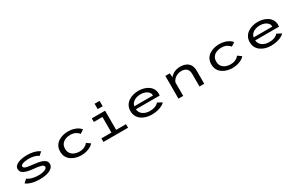

<svg xmlns="http://www.w3.org/2000/svg" viewBox="190 -2180 5570 3658"><g transform="rotate(-30 2975.0 -351.0)"><path d="M438.5 11Q327 11 247.8 -12.8Q168.5 -36.5 136 -68L208.5 -133Q224 -116 259.2 -100.8Q294.5 -85.5 342.5 -76.2Q390.5 -67 443.5 -67Q494 -67 538 -75.5Q582 -84 609 -101.5Q636 -119 636 -145.5Q636 -181.5 576 -197.5Q516 -213.5 415.5 -222.5Q348 -228.5 289.2 -243Q230.5 -257.5 194 -287.2Q157.5 -317 157.5 -370Q157.5 -409 183.2 -436.2Q209 -463.5 251.2 -480.2Q293.5 -497 344 -504.5Q394.5 -512 444 -512Q514 -512 569 -500.2Q624 -488.5 661.2 -471.2Q698.5 -454 715.5 -438L644 -376.5Q630.5 -391.5 599.5 -404.8Q568.5 -418 526.8 -426.2Q485 -434.5 440 -434.5Q399 -434.5 357 -428.2Q315 -422 286.8 -407.8Q258.5 -393.5 258.5 -369.5Q258.5 -335.5 310 -321.2Q361.5 -307 450.5 -298.5Q499.5 -293.5 550.5 -285.5Q601.5 -277.5 644.2 -262Q687 -246.5 713.5 -219.8Q740 -193 740 -150.5Q740 -106.5 714 -75.8Q688 -45 644.5 -25.8Q601 -6.5 547.5 2.2Q494 11 438.5 11Z M1344.5 11Q1290 11 1234 -3.2Q1178 -17.5 1130.8 -48.5Q1083.5 -79.5 1054.5 -129.5Q1025.5 -179.5 1025.5 -251Q1025.5 -323 1054.5 -373Q1083.5 -423 1130.8 -453.5Q1178 -484 1234 -498Q1290 -512 1344.5 -512Q1412 -512 1467.2 -495.5Q1522.5 -479 1560.5 -453.5Q1598.5 -428 1615 -401.5L1533.5 -348.5Q1513.5 -380.5 1466 -407Q1418.5 -433.5 1345.5 -433.5Q1294.5 -433.5 1245.8 -415.2Q1197 -397 1165.2 -356.8Q1133.5 -316.5 1133.5 -251Q1133.5 -186.5 1165 -146Q1196.5 -105.5 1245.2 -86.8Q1294 -68 1345.5 -68Q1394.5 -68 1432.5 -81Q1470.5 -94 1495.8 -113.2Q1521 -132.5 1532 -151.5L1615 -94.5Q1601 -72 1562.8 -47.5Q1524.5 -23 1468.5 -6Q1412.5 11 1344.5 11Z M2050 -714.5H2159.5V-596.5H2050ZM1832.5 0V-78.5H2053.5V-421.5H1864.5V-500H2157V-78.5H2374V0Z M2891 11Q2830.5 11 2773.5 -5Q2716.5 -21 2670.8 -53.2Q2625 -85.5 2598 -135Q2571 -184.5 2571 -251.5Q2571 -317.5 2598 -366.5Q2625 -415.5 2671 -447.8Q2717 -480 2774.2 -496Q2831.5 -512 2891.5 -512Q2953 -512 3009.2 -496.8Q3065.5 -481.5 3109.8 -450.8Q3154 -420 3179.5 -373.8Q3205 -327.5 3205 -266Q3205 -244.5 3202 -229.5H2678Q2686 -153 2746 -110.2Q2806 -67.5 2896 -67.5Q2952.5 -67.5 2992 -79.5Q3031.5 -91.5 3055.5 -108.8Q3079.5 -126 3090 -141L3189 -87.5Q3170.5 -64.5 3129.2 -42Q3088 -19.5 3027.5 -4.2Q2967 11 2891 11ZM2894 -434Q2843.5 -434 2799 -419Q2754.5 -404 2723.2 -373.2Q2692 -342.5 2681.5 -294.5H3091.5V-300Q3091.5 -338.5 3066 -368.8Q3040.5 -399 2995.8 -416.5Q2951 -434 2894 -434Z M3482.5 0V-500H3581.5L3585.5 -409.5Q3621.5 -455 3680 -483.2Q3738.5 -511.5 3811.5 -511.5Q3878.5 -511.5 3932.5 -489.2Q3986.5 -467 4018 -417.2Q4049.5 -367.5 4049.5 -284.5V0H3945V-271.5Q3945 -356 3903 -392.5Q3861 -429 3786.5 -429Q3742 -429 3699.8 -411Q3657.5 -393 3626.8 -361.5Q3596 -330 3587 -289.5V0Z M4669.5 11Q4615 11 4559 -3.2Q4503 -17.5 4455.8 -48.5Q4408.5 -79.5 4379.5 -129.5Q4350.5 -179.5 4350.5 -251Q4350.5 -323 4379.5 -373Q4408.5 -423 4455.8 -453.5Q4503 -484 4559 -498Q4615 -512 4669.5 -512Q4737 -512 4792.2 -495.5Q4847.5 -479 4885.5 -453.5Q4923.5 -428 4940 -401.5L4858.5 -348.5Q4838.5 -380.5 4791 -407Q4743.5 -433.5 4670.5 -433.5Q4619.5 -433.5 4570.8 -415.2Q4522 -397 4490.2 -356.8Q4458.5 -316.5 4458.5 -251Q4458.5 -186.5 4490 -146Q4521.5 -105.5 4570.2 -86.8Q4619 -68 4670.5 -68Q4719.5 -68 4757.5 -81Q4795.5 -94 4820.8 -113.2Q4846 -132.5 4857 -151.5L4940 -94.5Q4926 -72 4887.8 -47.5Q4849.5 -23 4793.5 -6Q4737.5 11 4669.5 11Z M5516 11Q5455.5 11 5398.5 -5Q5341.5 -21 5295.8 -53.2Q5250 -85.5 5223 -135Q5196 -184.5 5196 -251.5Q5196 -317.5 5223 -366.5Q5250 -415.5 5296 -447.8Q5342 -480 5399.2 -496Q5456.5 -512 5516.5 -512Q5578 -512 5634.2 -496.8Q5690.5 -481.5 5734.8 -450.8Q5779 -420 5804.5 -373.8Q5830 -327.5 5830 -266Q5830 -244.5 5827 -229.5H5303Q5311 -153 5371 -110.2Q5431 -67.5 5521 -67.5Q5577.5 -67.5 5617 -79.5Q5656.5 -91.5 5680.5 -108.8Q5704.5 -126 5715 -141L5814 -87.5Q5795.5 -64.5 5754.2 -42Q5713 -19.5 5652.5 -4.2Q5592 11 5516 11ZM5519 -434Q5468.5 -434 5424 -419Q5379.5 -404 5348.2 -373.2Q5317 -342.5 5306.5 -294.5H5716.5V-300Q5716.5 -338.5 5691 -368.8Q5665.5 -399 5620.8 -416.5Q5576 -434 5519 -434Z"/></g></svg>

Font: Trispace SemiExpanded
Style: Regular
Weight: 400
Width: 6
Designer: Tyler Finck
Foundry: Etcetera Type Company
Version: Version 1.210; ttfautohint (v1.8.3)